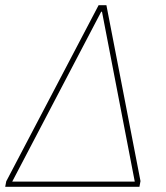

<svg xmlns="http://www.w3.org/2000/svg" viewBox="-25 -718 639 738"><path d="M-5 0 -1 -21 354 -698H384L515 -22L511 0ZM493 -20 367 -673H364L22 -20Z"/></svg>

Font: IBM Plex Sans Thin
Style: Italic
Weight: 100
Italic angle: -11.31°
Designer: Mike Abbink, Paul van der Laan, Pieter van Rosmalen
Foundry: Bold Monday
Version: Version 3.0